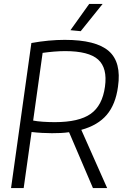

<svg xmlns="http://www.w3.org/2000/svg" viewBox="-20 -953 650 973"><path d="M330 -283Q309 -280 287.5 -279Q266 -278 243 -278Q220 -278 193 -279.5Q166 -281 140 -284L100 0H36L139 -735Q183 -743 225.5 -747Q268 -751 308 -751Q466 -751 531 -694.5Q596 -638 578 -514Q566 -424 521 -371Q476 -318 392 -295L523 0H451ZM258 -334Q380 -334 439.5 -376Q499 -418 512 -514Q525 -608 477.5 -651Q430 -694 310 -694Q284 -694 254 -691.5Q224 -689 196 -685L148 -342Q168 -338 198 -336Q228 -334 258 -334ZM337 -800 432 -933H500L389 -795Z"/></svg>

Font: Plata Sans Light
Style: Italic
Weight: 300
Italic angle: -8°
Designer: Pablo Impallari, Andres Torresi, & Cristiano Sobral
Foundry: Pablo Impallari, Andres Torresi, & Cristiano Sobral
Version: Version 1.00;December 28, 2019;FontCreator 12.0.0.2547 64-bi